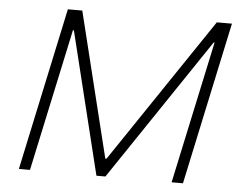

<svg xmlns="http://www.w3.org/2000/svg" viewBox="-50 -748 1017 809"><g transform="rotate(5 458.5 -344.0)"><path d="M58 0 205 -688H266L417 -75H422L835 -688H899L752 0H704L833 -602H829L424 0H386L238 -602H234L105 0Z"/></g></svg>

Font: Saira Thin ExtraLight
Style: Italic
Weight: 250
Italic angle: -12°
Version: Version 1.101